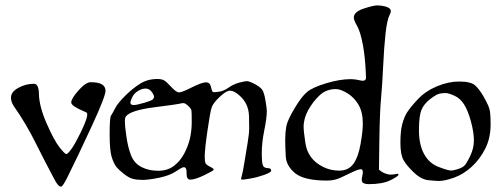

<svg xmlns="http://www.w3.org/2000/svg" viewBox="-20 -660 1856 708"><path d="M369.1 -325.2Q369.1 -304.7 318.8 -195.8Q268.6 -86.9 229 -7.3Q211.4 28.3 205.1 28.3Q194.3 28.3 180.2 0.5Q146 -63.5 110.6 -134.5Q75.2 -205.6 30.3 -269.5Q20.5 -285.2 20.5 -300.3Q20.5 -321.3 47.9 -336.2Q75.2 -351.1 105 -351.1Q123 -351.1 123.5 -314Q124.5 -267.1 152.3 -204.1Q179.2 -142.6 199.2 -117.2Q219.2 -91.8 224.6 -91.8Q229.5 -91.8 243.2 -110.4Q256.3 -128.4 275.9 -168.2Q295.4 -208 299.8 -226.1Q304.2 -242.7 298.8 -245.1L286.1 -251Q242.7 -269.5 242.7 -282.2Q242.7 -296.4 269.5 -326.7Q296.4 -356.9 314.5 -356.9Q343.8 -356.9 356.4 -348.6Q369.1 -340.3 369.1 -325.2Z M963.9 -251Q963.9 -225.6 954.6 -179.7Q945.3 -133.8 945.3 -95Q945.3 -56.2 950.4 -48.1Q955.6 -40 967.8 -40Q980 -40 980 -30.8Q980 -24.4 954.1 -15.1Q928.2 -5.9 903.6 -1.7Q878.9 2.4 875 2.4Q871.6 2.4 869.6 1.5Q867.7 0.5 871.6 -12Q875.5 -24.4 881.3 -61.5Q887.2 -98.6 893.1 -133.1Q898.9 -167.5 898.9 -187.7Q898.9 -208 898.2 -231.7Q897.5 -255.4 888.7 -274.4Q879.9 -293.5 861.1 -309.6Q842.3 -325.7 828.1 -325.7Q814.5 -325.7 790.3 -303Q766.1 -280.3 760.5 -263.7Q754.9 -247.1 744.9 -177.5Q734.9 -107.9 734.9 -81.5Q734.9 -64.5 738 -58.1Q741.2 -51.8 754.6 -45.2Q768.1 -38.6 768.1 -34.2Q768.1 -30.8 733.6 -14.2Q699.2 2.4 682.1 2.4Q668 2.4 668 -19V-25.4Q668 -43.5 657.7 -43.5Q651.4 -43.5 628.7 -28.1Q606 -12.7 566.9 -4.6Q527.8 3.4 505.9 3.4Q484.4 3.4 469.7 -0.5Q455.1 -4.4 436.8 -18.8Q418.5 -33.2 409.4 -44.2Q400.4 -55.2 392.3 -79.6Q384.3 -104 384.3 -165.5Q384.3 -227.1 389.6 -234.4Q395 -241.7 404.3 -260.3Q413.6 -278.8 441.2 -306.4Q468.8 -334 496.6 -351.3Q524.4 -368.7 559.6 -368.7Q575.2 -368.7 584 -364.3Q592.8 -359.9 611.3 -339.6Q629.9 -319.3 640.4 -319.3Q650.9 -319.3 687.7 -337.9Q724.6 -356.4 739.7 -356.4Q754.4 -356.4 757.8 -339.8Q761.2 -323.2 765.1 -321Q769 -318.8 787.6 -321.8Q806.2 -324.7 823 -336.9Q839.8 -349.1 861.1 -355Q882.3 -360.8 890.6 -360.8Q898.9 -360.8 919.7 -349.9Q940.4 -338.9 947.3 -328.4Q954.1 -317.9 959 -289.1Q963.9 -260.3 963.9 -251ZM563 -30.3Q597.7 -30.3 621.1 -48.1Q644.5 -65.9 658.9 -93Q673.3 -120.1 680.2 -148.4Q687 -176.8 687 -211.2Q687 -245.6 686 -252.4Q685.1 -259.3 674.1 -269.5Q663.1 -279.8 656.5 -279.8Q649.9 -279.8 642.6 -277.6Q635.3 -275.4 547.6 -264.2Q460 -252.9 443.8 -230Q440.4 -225.6 440.4 -210.7Q440.4 -195.8 446.3 -155.5Q452.1 -115.2 463.6 -86.4Q475.1 -57.6 502 -43.9Q528.8 -30.3 563 -30.3ZM460.9 -281.7Q460.9 -272.9 472.4 -272.7Q483.9 -272.5 512.9 -281.2Q542 -290 544.9 -294.7Q547.9 -299.3 547.9 -304Q547.9 -308.6 542 -317.9Q531.7 -333.5 517.6 -333.5Q503.4 -333.5 488.8 -324.5Q474.1 -315.4 467.5 -301.3Q460.9 -287.1 460.9 -281.7Z M1449.7 -16.6Q1449.7 -10.3 1420.2 4.4Q1390.6 19 1340.8 19Q1325.7 19 1318.4 13.9Q1311 8.8 1315.9 -11Q1320.8 -30.8 1314 -35.2Q1307.1 -39.6 1269.8 -20.8Q1232.4 -2 1217.3 2Q1202.1 5.9 1187 5.9Q1102.1 5.9 1068.8 -21Q1035.6 -47.9 1033.7 -83.5Q1031.7 -119.1 1031.7 -145Q1031.7 -170.9 1035.6 -193.4Q1039.6 -215.8 1065.7 -259.8Q1091.8 -303.7 1112.3 -320.8Q1132.8 -337.9 1182.9 -353Q1232.9 -368.2 1274.4 -368.2Q1289.1 -368.2 1309.6 -363.3Q1330.6 -358.4 1329.6 -376L1328.6 -397.5Q1326.2 -449.7 1318.4 -493.2Q1308.6 -544.9 1296.6 -564.9Q1284.7 -585 1284.7 -595.2Q1284.7 -616.2 1320.8 -628.2Q1356.9 -640.1 1371.1 -640.1Q1385.3 -640.1 1399.4 -636.5Q1413.6 -632.8 1418.9 -626.2Q1424.3 -619.6 1417 -605.5Q1407.2 -587.4 1401.6 -535.6Q1396 -483.9 1392.8 -414.6Q1389.6 -345.2 1385.3 -299.8Q1380.4 -248.5 1378.9 -144.5L1377.4 -34.7Q1386.7 -25.9 1398.7 -21Q1410.6 -16.1 1420.9 -16.1Q1431.2 -16.1 1440.4 -18.3Q1449.7 -20.5 1449.7 -16.6ZM1317.9 -203.6Q1317.9 -246.1 1302.5 -272.9Q1287.1 -299.8 1261.7 -315.7Q1236.3 -331.5 1218.3 -331.5Q1183.6 -331.5 1159.4 -309.3Q1135.3 -287.1 1117.4 -255.6Q1099.6 -224.1 1099.6 -192.4Q1099.6 -175.8 1106 -133.3Q1110.4 -103 1126.5 -81.1Q1142.6 -59.1 1170.7 -44.9Q1198.7 -30.8 1231 -30.8Q1265.1 -30.8 1283.2 -55.9Q1301.3 -81.1 1309.6 -129.2Q1317.9 -177.2 1317.9 -203.6Z M1789.1 -200.7Q1789.1 -150.9 1769.5 -112.1Q1750 -73.2 1719.7 -45.4Q1689.5 -17.6 1654.8 -5.1Q1620.1 7.3 1598.6 7.3Q1588.4 7.3 1560.8 4.6Q1533.2 2 1505.9 -24.2Q1478.5 -50.3 1467.5 -70.6Q1456.5 -90.8 1456.5 -133.8Q1456.5 -177.2 1463.4 -202.6Q1470.2 -228 1481 -245.4Q1491.7 -262.7 1520 -293.2Q1548.3 -323.7 1590.8 -341.6Q1633.3 -359.4 1673.3 -359.4Q1715.8 -359.4 1731.9 -345.2Q1748 -331.1 1764.9 -301Q1781.7 -271 1785.4 -255.9Q1789.1 -240.7 1789.1 -200.7ZM1727.5 -142.1Q1727.5 -171.4 1716.8 -211.4Q1706.1 -251.5 1691.4 -274.7Q1676.8 -297.9 1655 -307.4Q1633.3 -316.9 1623.5 -316.9Q1613.8 -316.9 1602.1 -314.9Q1590.3 -313 1566.9 -295.2Q1543.5 -277.3 1534.2 -254.9Q1524.9 -232.4 1524.9 -179.7Q1524.9 -127 1543.7 -92.3Q1562.5 -57.6 1597.4 -44.4Q1632.3 -31.2 1642.6 -31.2Q1652.3 -31.2 1668.2 -36.4Q1684.1 -41.5 1691.9 -48.6Q1699.7 -55.7 1713.6 -84.2Q1727.5 -112.8 1727.5 -142.1Z"/></svg>

Font: Eadui
Style: Medium
Weight: 500
Designer: Peter S. Baker
Version: Version 1.1